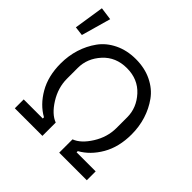

<svg xmlns="http://www.w3.org/2000/svg" viewBox="-221 -956 1132 1132"><g transform="rotate(45 345.5 -390.0)"><path d="M84 -769 32 -585 -25 -592 4 -780ZM58 0V-74H217V-84Q150 -121 106 -197Q62 -273 62 -378Q62 -442 80 -499.5Q98 -557 132.5 -605Q167 -653 225.5 -681.5Q284 -710 358 -710Q432 -710 490.5 -681.5Q549 -653 583.5 -605Q618 -557 636 -499.5Q654 -442 654 -378Q654 -273 610 -197Q566 -121 499 -84V-74H658V0H428V-111Q479 -130 521.5 -198Q564 -266 564 -341V-431Q564 -510 507 -572.5Q450 -635 358 -635Q266 -635 209 -572.5Q152 -510 152 -431V-341Q152 -266 194.5 -198Q237 -130 288 -111V0Z"/></g></svg>

Font: Aneliza
Style: Regular
Weight: 400
Designer: Mike Abbink, Paul van der Laan, Pieter van Rosmalen
Foundry: Bold Monday
Version: Version 3.0